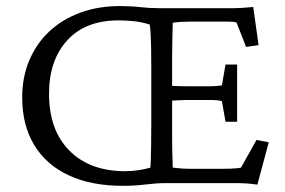

<svg xmlns="http://www.w3.org/2000/svg" viewBox="-20 -600 934 629"><path d="M382.8 8.8Q279.3 8.8 205.6 -25.4Q131.8 -59.6 92.3 -124.5Q52.7 -189.5 52.7 -281.2Q52.7 -347.7 76.2 -402.8Q99.6 -458 142.1 -497.6Q184.6 -537.1 243.2 -558.6Q301.8 -580.1 372.1 -580.1Q408.2 -580.1 438.5 -576.7Q468.8 -573.2 500 -573.2H725.6Q737.3 -573.2 748.5 -573.2Q759.8 -573.2 773.9 -574.2Q788.1 -575.2 809.6 -577.1L827.1 -452.1L786.1 -446.3L754.9 -526.4Q749 -528.3 739.7 -528.8Q730.5 -529.3 719.7 -529.3H604.5Q589.8 -529.3 573.7 -528.3Q557.6 -527.3 545.9 -525.4Q545.9 -521.5 545.4 -503.4Q544.9 -485.4 544.4 -462.4Q543.9 -439.5 543.9 -418.9V-138.7Q543.9 -123 544.4 -104Q544.9 -85 545.4 -70.3Q545.9 -55.7 545.9 -50.8Q562.5 -48.8 575.7 -47.9Q588.9 -46.9 601.6 -46.9H700.2Q720.7 -46.9 734.4 -47.4Q748 -47.9 756.8 -48.8Q765.6 -49.8 769.5 -50.8L820.3 -141.6L860.4 -133.8L823.2 4.9Q802.7 2 789.1 1Q775.4 0 764.6 0Q753.9 0 743.2 0H517.6Q492.2 0 456.5 4.4Q420.9 8.8 382.8 8.8ZM390.6 -39.1Q411.1 -39.1 433.6 -42.5Q456.1 -45.9 472.7 -50.8Q473.6 -61.5 474.1 -77.6Q474.6 -93.8 475.1 -121.6Q475.6 -149.4 475.6 -192.4V-386.7Q475.6 -417 475.1 -441.9Q474.6 -466.8 473.6 -486.8Q472.7 -506.8 470.7 -519.5Q446.3 -527.3 421.4 -530.3Q396.5 -533.2 368.2 -533.2Q259.8 -533.2 200.2 -467.8Q140.6 -402.3 140.6 -293Q140.6 -173.8 207.5 -106.4Q274.4 -39.1 390.6 -39.1ZM718.8 -201.2 707 -268.6Q701.2 -270.5 690.9 -271.5Q680.7 -272.5 665 -272.5H590.8Q579.1 -272.5 564 -271.5Q548.8 -270.5 531.2 -269.5V-319.3Q548.8 -318.4 564 -317.9Q579.1 -317.4 590.8 -317.4H665Q680.7 -317.4 690.9 -318.4Q701.2 -319.3 707 -320.3L718.8 -388.7H756.8V-201.2Z"/></svg>

Font: Crimson Pro Light
Style: Regular
Weight: 300
Designer: Jacques Le Bailly
Foundry: Baron von Fonthausen
Version: Version 1.003